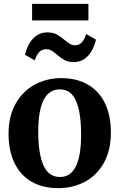

<svg xmlns="http://www.w3.org/2000/svg" viewBox="-20 -968 622 999"><path d="M298 -561.5Q380.5 -561.5 438.8 -527Q497 -492.5 527 -429Q557 -365.5 557 -279Q557 -184.5 519.5 -119Q482 -53.5 419.8 -21.2Q357.5 11 283.5 11Q201.5 11 143.2 -23.2Q85 -57.5 54.8 -121.2Q24.5 -185 24.5 -271.5Q24.5 -364.5 62.2 -430Q100 -495.5 162.2 -528.5Q224.5 -561.5 298 -561.5ZM402 -267.5Q402 -381.5 376 -442.2Q350 -503 291 -503Q179 -503 179 -282.5Q179 -169 206 -108Q233 -47 292.5 -47Q402 -47 402 -267.5ZM110 -683Q123.5 -738 153.5 -768.8Q183.5 -799.5 226.5 -799.5Q254.5 -799.5 273.8 -789.5Q293 -779.5 315.5 -760.5Q333 -746 344.8 -739.2Q356.5 -732.5 371 -732.5Q392 -732.5 405.5 -747.2Q419 -762 428.5 -791L479.5 -761.5Q466 -706 436.2 -675.5Q406.5 -645 363 -645Q335.5 -645 316.8 -655Q298 -665 276.5 -683.5Q259.5 -698 247.8 -705Q236 -712 220.5 -712Q198.5 -712 184.5 -697.5Q170.5 -683 161 -654ZM147 -948H440V-862H147Z"/></svg>

Font: Merriweather Text
Style: Bold
Weight: 700
Designer: Eben Sorkin
Foundry: Eben Sorkin
Version: Version 2.100